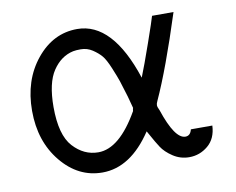

<svg xmlns="http://www.w3.org/2000/svg" viewBox="-60 -557 789 643"><g transform="rotate(-10 334.0 -236.0)"><path d="M239 -480Q359 -480 424 -282Q439 -319 464.5 -392Q490 -465 494 -480H567Q508 -296 462 -196Q458 -188 458 -182Q458 -176 464 -164Q498 -62 534 -62Q551 -62 556 -83H629Q627 -39 599 -15.5Q571 8 535 8Q505 8 480 -8.5Q455 -25 442.5 -44.5Q430 -64 420 -82.5Q410 -101 409 -102Q336 8 240 8Q158 8 100.5 -62Q43 -132 43 -236Q43 -340 100 -410Q157 -480 239 -480ZM116 -236Q116 -141 152.5 -101Q189 -61 238 -61Q310 -61 376 -177Q376 -178 376.5 -182Q377 -186 378 -187Q378 -188 367 -228Q355 -268 350 -283Q345 -298 332 -329.5Q319 -361 308 -374Q297 -387 279 -399Q261 -411 239 -411Q223 -411 213 -409Q171 -400 143.5 -359Q116 -318 116 -236Z"/></g></svg>

Font: Coval
Style: ExtraLight
Weight: 250
Foundry: Context Ltd
Version: Version 001.000